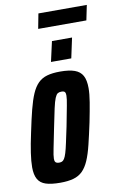

<svg xmlns="http://www.w3.org/2000/svg" viewBox="-91 -863 582 922"><g transform="rotate(-10 200.0 -401.5)"><path d="M127 8Q83 8 56.5 -0.5Q30 -9 18 -30.5Q6 -52 6 -88Q6 -117 12 -158Q18 -199 30 -254Q43 -317 54.5 -362Q66 -407 79 -437Q92 -467 110 -485Q128 -503 154 -510.5Q180 -518 218 -518Q262 -518 288.5 -508.5Q315 -499 327 -477Q339 -455 339 -416Q339 -388 332.5 -348.5Q326 -309 315 -254Q302 -193 291 -148Q280 -103 267 -73Q254 -43 236 -25Q218 -7 191.5 0.5Q165 8 127 8ZM138 -88Q146 -88 152 -90.5Q158 -93 163.5 -101.5Q169 -110 174.5 -128Q180 -146 186.5 -176.5Q193 -207 203 -254Q215 -317 221.5 -350.5Q228 -384 228 -399Q228 -410 225.5 -414.5Q223 -419 218.5 -420.5Q214 -422 207 -422Q196 -422 189 -417.5Q182 -413 175.5 -397.5Q169 -382 161.5 -348Q154 -314 142 -254Q130 -193 123 -159.5Q116 -126 116 -111Q116 -101 118.5 -96.5Q121 -92 126 -90Q131 -88 138 -88ZM183 -571 205 -669H303L282 -571ZM150 -738 164 -811H400L385 -738Z"/></g></svg>

Font: Saira UltraCondensed ExtraBold
Style: Italic
Weight: 800
Width: 1
Italic angle: -12°
Designer: Hector Gatti with collaboration of the Omnibus-Type team
Foundry: Omnibus-Type
Version: Version 1.101